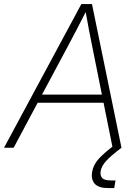

<svg xmlns="http://www.w3.org/2000/svg" viewBox="-53 -748 687 972"><path d="M-32.7 0 358.9 -727.5H412.6L562 0H517.1L471.2 -228H137.7L16.1 0ZM159.7 -269H462.9L412.1 -522Q404.8 -558.6 397 -598.4Q389.2 -638.2 380.9 -687Q356 -638.2 335.2 -598.4Q314.5 -558.6 294.9 -522ZM495.1 204.1Q445.3 204.1 426.3 181.9Q407.2 159.7 413.1 123.5Q419.4 85.4 448.2 54.4Q477.1 23.4 528.8 -15.1L562 0Q508.8 40 484.9 66.2Q460.9 92.3 456.5 118.7Q453.1 138.7 463.4 152.1Q473.6 165.5 510.3 165.5H531.7L525.4 204.1Z"/></svg>

Font: Inter Display ExtraLight
Style: Italic
Weight: 200
Italic angle: -9.39999°
Designer: Rasmus Andersson
Foundry: rsms
Version: Version 4.000;git-a52131595